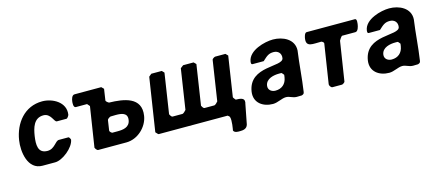

<svg xmlns="http://www.w3.org/2000/svg" viewBox="-52 -1020 3762 1667"><g transform="rotate(-15 1829.0 -186.5)"><path d="M73 -260C57 -159 80 7 212 7H326C393 7 499 -78 510 -147C511 -152 499 -173 494 -173H407C374 -173 354 -106 288 -106C200 -106 202 -186 213 -260C224 -330 245 -414 332 -414C399 -414 408 -333 432 -333H519C527 -333 542 -356 543 -363C560 -473 446 -534 353 -534C193 -534 96 -407 73 -260Z M744 -387 688 -27C688 -26 694 -17 696 -13C700 -8 708 0 714 0H968C1070 0 1161 -86 1176 -183C1202 -348 1044 -370 912 -373C905 -376 884 -390 886 -400L901 -500L881 -520H641C616 -520 608 -483 606 -467C604 -453 600 -410 624 -410H724ZM893 -253C900 -254 933 -254 940 -254C990 -254 1047 -248 1037 -183C1027 -119 968 -113 918 -113H871C863 -117 848 -127 850 -140L863 -227C865 -240 884 -250 893 -253Z M1787 -113H1701C1689 -113 1680 -133 1676 -140L1731 -500L1711 -520H1617L1591 -500L1536 -140C1530 -133 1512 -113 1501 -113H1414C1402 -113 1393 -133 1389 -140L1444 -500L1425 -520H1331L1307 -500L1233 -20C1236 -18 1252 3 1257 3H1877C1878 4 1895 16 1894 20C1905 52 1890 129 1888 140C1898 162 1924 161 1945 161C1975 161 2008 157 2018 120C2023 93 2048 -33 2053 -60L2055 -68C2062 -112 2015 -112 1981 -113C1979 -115 1961 -136 1962 -140L2017 -500L1997 -520H1905C1898 -520 1878 -507 1877 -500L1822 -140C1816 -133 1799 -113 1787 -113Z M2132 -145C2117 -46 2195 7 2285 7C2328 7 2369 -21 2407 -21C2441 -21 2462 1 2500 1C2507 1 2537 0 2544 0C2560 -5 2566 -10 2568 -25C2586 -144 2593 -269 2610 -387C2615 -488 2516 -534 2427 -534C2353 -534 2206 -496 2191 -400C2190 -392 2187 -373 2202 -373H2302C2342 -410 2360 -427 2404 -427C2445 -427 2473 -398 2466 -356C2454 -278 2167 -368 2132 -145ZM2275 -160C2284 -221 2356 -234 2402 -234C2409 -234 2426 -234 2426 -233L2443 -213C2444 -213 2441 -196 2440 -189C2431 -132 2392 -99 2335 -99C2301 -99 2269 -121 2275 -160Z M2829 -407C2836 -405 2851 -395 2850 -387L2795 -33C2793 -23 2807 0 2820 0H2906C2913 0 2932 -13 2933 -20L2988 -373C2988 -376 3011 -410 3016 -410H3136C3161 -410 3170 -454 3172 -467C3173 -475 3182 -520 3161 -520H2727C2708 -520 2700 -479 2699 -470C2687 -390 2756 -408 2829 -407Z M3177 -145C3162 -46 3240 7 3330 7C3373 7 3414 -21 3452 -21C3486 -21 3507 1 3545 1C3552 1 3582 0 3589 0C3605 -5 3611 -10 3613 -25C3631 -144 3638 -269 3655 -387C3660 -488 3561 -534 3472 -534C3398 -534 3251 -496 3236 -400C3235 -392 3232 -373 3247 -373H3347C3387 -410 3405 -427 3449 -427C3490 -427 3518 -398 3511 -356C3499 -278 3212 -368 3177 -145ZM3320 -160C3329 -221 3401 -234 3447 -234C3454 -234 3471 -234 3471 -233L3488 -213C3489 -213 3486 -196 3485 -189C3476 -132 3437 -99 3380 -99C3346 -99 3314 -121 3320 -160Z"/></g></svg>

Font: Asimov Print
Style: CIt
Weight: 500
Designer: Google
Version: Version 2.000980: 2014